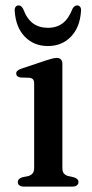

<svg xmlns="http://www.w3.org/2000/svg" viewBox="-20 -691 342 711"><path d="M211 -455V-69.5Q211 -56 216.2 -49.2Q221.5 -42.5 231 -39.5L253 -34.5Q261.5 -32 266 -27.8Q270.5 -23.5 270.5 -16.5Q270.5 -9 264.5 -4.5Q258.5 0 248 0H68Q57.5 0 51.8 -4.5Q46 -9 46 -16.5Q46 -23 50.2 -27.5Q54.5 -32 62.5 -34.5L86.5 -39.5Q96 -43 101.2 -49.5Q106.5 -56 106.5 -69.5V-380.5Q106.5 -392 102.5 -396.8Q98.5 -401.5 90 -403L56 -404Q48 -405.5 44 -409Q40 -412.5 40 -418.5Q40 -425 44.8 -429.2Q49.5 -433.5 60 -437L151 -467.5Q165 -472 173.8 -474.2Q182.5 -476.5 190.5 -476.5Q200 -476.5 205.5 -471Q211 -465.5 211 -455ZM157.5 -588Q190 -588 212.2 -605Q234.5 -622 248.5 -658.5Q255.5 -671 265.5 -671Q272.5 -671 276.8 -665.5Q281 -660 280 -650Q276 -589.5 242.5 -555Q209 -520.5 157.5 -520.5Q105.5 -520.5 72 -555Q38.5 -589.5 34.5 -650Q33.5 -660 37.8 -665.5Q42 -671 49 -671Q58.5 -671 65.5 -658.5Q79.5 -621 102.2 -604.5Q125 -588 157.5 -588Z"/></svg>

Font: Fraunces 10pt
Style: Regular
Weight: 400
Version: Version 1.000;[b76b70a41]